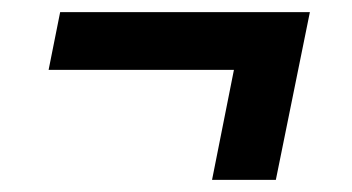

<svg xmlns="http://www.w3.org/2000/svg" viewBox="-20 -374 580 316"><path d="M329 -78 365 -259H60L79 -354H490L434 -78Z"/></svg>

Font: IBM Plex Sans Condensed SemiBold
Style: Italic
Weight: 600
Width: 3
Italic angle: -11°
Designer: Mike Abbink, Paul van der Laan, Pieter van Rosmalen
Foundry: Bold Monday
Version: Version 1.3